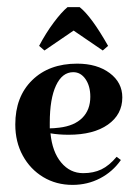

<svg xmlns="http://www.w3.org/2000/svg" viewBox="-20 -511 385 540"><path d="M308 -70 320 -61Q297 -28 261.5 -9.5Q226 9 184 9Q138 9 101.5 -13Q65 -35 44 -73.5Q23 -112 23 -161Q23 -239 70.5 -285.5Q118 -332 197 -332Q253 -332 288.5 -305.5Q324 -279 324 -237Q324 -189 283.5 -160.5Q243 -132 173 -132Q145 -132 122 -136Q127 -84 152 -54Q177 -24 214 -24Q243 -24 265 -34.5Q287 -45 308 -70ZM120 -166V-150Q131 -150 147 -152Q189 -157 211.5 -179.5Q234 -202 234 -239Q234 -269 220.5 -288.5Q207 -308 186 -308Q155 -308 137.5 -270.5Q120 -233 120 -166ZM269 -369 187 -425 105 -369 90 -382Q109 -418 131 -447.5Q153 -477 170 -491H204Q237 -465 284 -382Z"/></svg>

Font: Katibeh
Style: Regular
Weight: 400
Designer: Arabic design by Kourosh Beigpour, Latin design by Eduardo Tunni, engineering by Lasse Fister
Version: Version 1.000